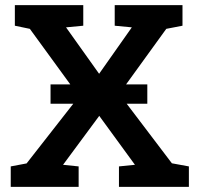

<svg xmlns="http://www.w3.org/2000/svg" viewBox="-20 -731 781 751"><path d="M177.7 -325.2V-400.9H556.2V-325.2ZM22 0V-80.1L84 -91.8L289.1 -354L96.7 -618.2L38.1 -630.4V-710.9H305.7V-630.4L238.3 -624L367.7 -442.4L495.6 -624L428.7 -630.4V-710.9H693.8V-630.4L630.4 -618.2L446.3 -363.8L652.3 -92.3L718.8 -80.1V0H445.3V-80.1L507.8 -86.4L368.2 -277.8L226.6 -86.4L287.6 -80.1V0Z"/></svg>

Font: Roboto Slab SemiBold
Style: Regular
Weight: 600
Designer: Google
Version: Version 2.001; ttfautohint (v1.8.3)